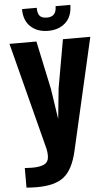

<svg xmlns="http://www.w3.org/2000/svg" viewBox="-73 -1082 729 1299"><g transform="rotate(-5 291.5 -432.5)"><path d="M128 -1037H228Q228 -999 242.5 -982Q257 -965 292 -965Q356 -965 356 -1037H456Q456 -959 410.5 -917Q365 -875 292 -875Q219 -875 173.5 -917Q128 -959 128 -1037ZM53 169V36Q89 38 104 38Q159 38 187.5 22.5Q216 7 216 -34Q216 -58 211 -80L23 -810H206L276 -481L307 -275L328 -482L386 -810H572L397 -46Q369 74 308.5 123Q248 172 124 172Q92 172 53 169Z"/></g></svg>

Font: Oswald Heavy
Style: Regular
Weight: 400
Designer: Vernon Adams
Foundry: Vernon Adams
Version: Version 4.101